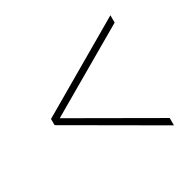

<svg xmlns="http://www.w3.org/2000/svg" viewBox="-113 -721 736 725"><g transform="rotate(-30 255.0 -358.0)"><path d="M450 -118V-150L90 -357L450 -566V-598L60 -371V-344Z"/></g></svg>

Font: Noto Serif Armenian SemiCondensed Thin
Style: Regular
Weight: 100
Width: 4
Designer: Monotype Design Team
Foundry: Monotype Imaging Inc.
Version: Version 2.008